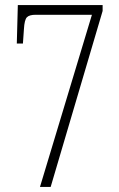

<svg xmlns="http://www.w3.org/2000/svg" viewBox="-20 -734 469 754"><path d="M137 0 341 -676H120Q95 -676 85.5 -666Q76 -656 74 -620L70 -563H46L50 -714H383V-691L179 0Z"/></svg>

Font: Noto Serif Ethiopic ExtraCondensed ExtraLight
Style: Regular
Weight: 200
Width: 2
Designer: Monotype Design Team
Foundry: Monotype Imaging Inc.
Version: Version 2.102; ttfautohint (v1.8.4.7-5d5b)